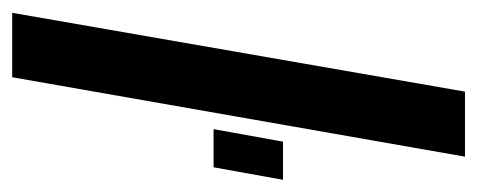

<svg xmlns="http://www.w3.org/2000/svg" viewBox="-248 -516 764 307"><g transform="rotate(90 133.5 -362.0)"><path d="M0 0 126 -724H230L103 0ZM186 -322 206 -433H267L247 -322Z"/></g></svg>

Font: Archivo ExtraCondensed SemiBold
Style: Italic
Weight: 600
Width: 2
Italic angle: -10°
Designer: Hector Gatti
Foundry: Omnibus-Type
Version: Version 2.001